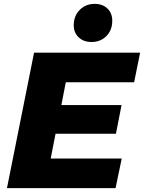

<svg xmlns="http://www.w3.org/2000/svg" viewBox="-20 -972 744 992"><path d="M320 -547 297 -429H608L579 -281H267L242 -153H609L577 0H16L156 -700H704L673 -547ZM361 -841Q361 -890 392 -921Q423 -952 469 -952Q510 -952 535 -928Q560 -904 560 -865Q560 -816 529.5 -785.5Q499 -755 453 -755Q412 -755 386.5 -779Q361 -803 361 -841Z"/></svg>

Font: Idrija
Style: Italic
Weight: 800
Italic angle: -11.3°
Designer: Julieta Ulanovsky
Foundry: Julieta Ulanovsky
Version: Version 7.200